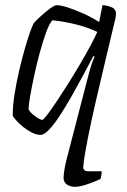

<svg xmlns="http://www.w3.org/2000/svg" viewBox="-20 -520 488 740"><path d="M268 200Q252 200 238.5 191.5Q225 183 225 164Q225 158 227.5 139Q230 120 237 93L321 -231Q328 -257 334.5 -276Q341 -295 345 -301L340 -304Q322 -270 300 -229Q278 -188 255 -147.5Q232 -107 210 -73.5Q188 -40 169 -20Q150 0 136 0Q121 0 103 -9Q85 -18 69 -31Q53 -44 42 -56.5Q31 -69 29 -75Q29 -113 36.5 -159.5Q44 -206 55 -252.5Q66 -299 77.5 -338.5Q89 -378 98.5 -403.5Q108 -429 112 -433Q119 -441 136.5 -457Q154 -473 172 -486.5Q190 -500 199 -500Q214 -500 242 -491Q270 -482 302 -467.5Q334 -453 362 -435L375 -500Q389 -500 408 -493Q427 -486 427 -467Q427 -464 426 -455.5Q425 -447 421 -433Q405 -365 386 -286Q367 -207 349 -128.5Q331 -50 318 15.5Q305 81 301 121Q299 140 320 140H372Q372 147 370.5 156Q369 165 367 170Q341 182 314 191Q287 200 268 200ZM143 -58Q147 -58 162 -77.5Q177 -97 198 -128.5Q219 -160 243 -198Q267 -236 289.5 -274.5Q312 -313 329.5 -345.5Q347 -378 355 -397Q317 -415 272.5 -426Q228 -437 182 -442Q170 -429 157.5 -394.5Q145 -360 133 -316Q121 -272 111.5 -227.5Q102 -183 96 -148Q90 -113 90 -99Q97 -85 116 -71.5Q135 -58 143 -58Z"/></svg>

Font: Texturina 72pt 72pt ExtraLight
Style: Italic
Weight: 200
Italic angle: -11°
Designer: Guillermo Torres Carreño
Foundry: Omnibus-Type
Version: Version 1.002; ttfautohint (v1.8.3)